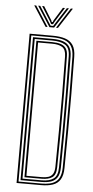

<svg xmlns="http://www.w3.org/2000/svg" viewBox="-62 -989 498 1025"><g transform="rotate(5 186.5 -476.5)"><path d="M67.5 0V-800H191.5Q230.2 -800 257.9 -791.2Q285.5 -782.5 300.2 -760.4Q315 -738.2 315.5 -698Q317 -595.2 317.5 -499.2Q318 -403.2 317.5 -306Q317 -208.8 315.5 -102.2Q315 -62 301.1 -39.8Q287.2 -17.5 261.6 -8.8Q236 0 199.8 0ZM77.2 -8.5H199.8Q224.2 -8.5 243.6 -12.8Q263 -17 276.9 -27.5Q290.8 -38 298 -56.2Q305.2 -74.5 305.8 -102.2Q307 -190.8 307.6 -288.1Q308.2 -385.5 307.9 -488.8Q307.5 -592 305.8 -697.8Q305 -733.8 292 -754.2Q279 -774.8 253.8 -783.1Q228.5 -791.5 191.5 -791.5H77.2ZM87.2 -17V-783H191.5Q227.2 -783 250.1 -774.8Q273 -766.5 284.2 -747.9Q295.5 -729.2 296 -697.8Q297 -629 297.6 -558.6Q298.2 -488.2 298.2 -414.8Q298.2 -341.2 297.8 -263.5Q297.2 -185.8 296 -102.2Q295.5 -68.8 284 -50.2Q272.5 -31.8 251.1 -24.4Q229.8 -17 199.8 -17ZM97 -25.8H199.8Q241 -25.8 263.2 -41.9Q285.5 -58 286 -102.2Q287.5 -191 288 -288.6Q288.5 -386.2 288.1 -489.5Q287.8 -592.8 286 -697.8Q285.5 -743.5 260.2 -758.9Q235 -774.2 191.5 -774.2H97ZM106.8 -34.2V-765.8H191.5Q217.8 -765.8 236.6 -760Q255.5 -754.2 265.8 -739.4Q276 -724.5 276.2 -697Q277.8 -602.5 278.4 -503.5Q279 -404.5 278.5 -303.8Q278 -203 276.2 -103Q275.8 -61.5 255.2 -47.9Q234.8 -34.2 199.8 -34.2ZM116.5 -42.8H199.8Q219.5 -42.8 234.4 -47.6Q249.2 -52.5 257.6 -65.6Q266 -78.8 266.5 -103.8Q268 -207.2 268.6 -304.1Q269.2 -401 268.6 -497.6Q268 -594.2 266.5 -696.2Q265.8 -732.2 246.5 -744.8Q227.2 -757.2 191.5 -757.2H116.5ZM78.8 -953H89.5L159.8 -844H149ZM100 -953H111L164.2 -869.5L175.5 -852.2H189.2L200.2 -869.5L253.8 -953H264.8L194.8 -844H170ZM121.2 -953H132.2L176.5 -881.2L179.5 -872.5H185.2L188.2 -881.2L232.5 -953H243.5L195.2 -875.8L187.5 -861.2H177.2L169.8 -875.8ZM275.2 -953H286L215.5 -844H205Z"/></g></svg>

Font: Big Shoulders Inline Text ExtraLight
Style: Regular
Weight: 250
Version: Version 2.002